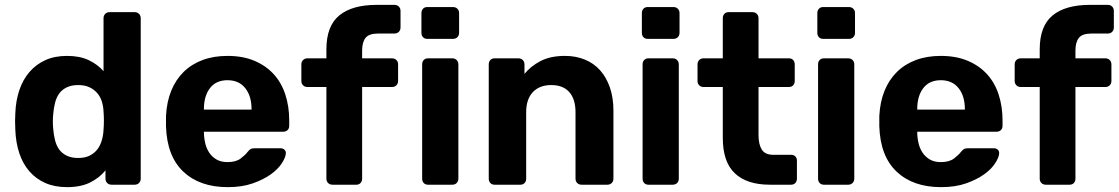

<svg xmlns="http://www.w3.org/2000/svg" viewBox="-20 -760 4606 790"><path d="M256 10Q205 10 166.5 -7Q128 -24 101 -55Q74 -86 59.5 -129.5Q45 -173 43 -226Q42 -246 42 -260.5Q42 -275 43 -294Q45 -346 59.5 -389Q74 -432 101 -463.5Q128 -495 166.5 -512.5Q205 -530 256 -530Q308 -530 345 -512.5Q382 -495 406 -467V-685Q406 -696 413 -703Q420 -710 431 -710H534Q545 -710 552 -703Q559 -696 559 -685V-25Q559 -14 552 -7Q545 0 534 0H439Q428 0 421 -7Q414 -14 414 -25V-59Q390 -29 351.5 -9.5Q313 10 256 10ZM302 -110Q330 -110 349.5 -120Q369 -130 381 -146Q393 -162 399 -183Q405 -204 406 -226Q409 -263 406 -302Q405 -323 399 -342.5Q393 -362 380 -377Q367 -392 348 -401Q329 -410 302 -410Q274 -410 254.5 -400.5Q235 -391 223.5 -375Q212 -359 206.5 -337Q201 -315 199 -291Q196 -260 199 -229Q201 -205 206.5 -183Q212 -161 223.5 -145Q235 -129 254.5 -119.5Q274 -110 302 -110Z M917 10Q802 10 734.5 -53.5Q667 -117 663 -240V-283Q666 -341 684.5 -386.5Q703 -432 735.5 -464Q768 -496 813.5 -513Q859 -530 916 -530Q979 -530 1026.5 -510Q1074 -490 1106 -455Q1138 -420 1154 -371Q1170 -322 1170 -265V-242Q1170 -231 1163 -224.5Q1156 -218 1145 -218H819Q819 -195 824 -172.5Q829 -150 840.5 -132.5Q852 -115 870.5 -104Q889 -93 916 -93Q951 -93 970.5 -108Q990 -123 998 -134Q1007 -145 1012.5 -147.5Q1018 -150 1030 -150H1134Q1144 -150 1150.5 -144Q1157 -138 1156 -128Q1155 -112 1139.5 -88Q1124 -64 1094 -42.5Q1064 -21 1020 -5.5Q976 10 917 10ZM819 -309H1015V-311Q1015 -365 989 -397.5Q963 -430 916 -430Q869 -430 844 -397.5Q819 -365 819 -311Z M1348 0Q1337 0 1330 -7Q1323 -14 1323 -25V-402H1245Q1234 -402 1227 -409Q1220 -416 1220 -427V-495Q1220 -506 1227 -513Q1234 -520 1245 -520H1323V-557Q1323 -653 1376 -696.5Q1429 -740 1530 -740H1603Q1614 -740 1621 -733Q1628 -726 1628 -715V-647Q1628 -636 1621 -629Q1614 -622 1603 -622H1536Q1498 -622 1484 -604Q1470 -586 1470 -552V-520H1593Q1604 -520 1611 -513Q1618 -506 1618 -495V-427Q1618 -416 1611 -409Q1604 -402 1593 -402H1470V-25Q1470 -14 1463.5 -7Q1457 0 1446 0Z M1738 -600Q1727 -600 1720.5 -607Q1714 -614 1714 -625V-706Q1714 -717 1720.5 -724Q1727 -731 1738 -731H1844Q1855 -731 1862 -724Q1869 -717 1869 -706V-625Q1869 -614 1862 -607Q1855 -600 1844 -600ZM1741 0Q1730 0 1723.5 -7Q1717 -14 1717 -25V-495Q1717 -506 1723.5 -513Q1730 -520 1741 -520H1841Q1852 -520 1859 -513Q1866 -506 1866 -495V-25Q1866 -14 1859 -7Q1852 0 1841 0Z M2015 0Q2004 0 1997.5 -7Q1991 -14 1991 -25V-495Q1991 -506 1997.5 -513Q2004 -520 2015 -520H2113Q2124 -520 2131 -513Q2138 -506 2138 -495V-456Q2164 -488 2204.5 -509Q2245 -530 2305 -530Q2349 -530 2386 -515Q2423 -500 2449 -471Q2475 -442 2489.5 -400Q2504 -358 2504 -305V-25Q2504 -14 2497 -7Q2490 0 2479 0H2373Q2362 0 2355 -7Q2348 -14 2348 -25V-298Q2348 -352 2322.5 -381Q2297 -410 2248 -410Q2200 -410 2172.5 -381Q2145 -352 2145 -298V-25Q2145 -14 2138.5 -7Q2132 0 2121 0Z M2645 -600Q2634 -600 2627.5 -607Q2621 -614 2621 -625V-706Q2621 -717 2627.5 -724Q2634 -731 2645 -731H2751Q2762 -731 2769 -724Q2776 -717 2776 -706V-625Q2776 -614 2769 -607Q2762 -600 2751 -600ZM2648 0Q2637 0 2630.5 -7Q2624 -14 2624 -25V-495Q2624 -506 2630.5 -513Q2637 -520 2648 -520H2748Q2759 -520 2766 -513Q2773 -506 2773 -495V-25Q2773 -14 2766 -7Q2759 0 2748 0Z M3148 0Q3053 0 3003.5 -47Q2954 -94 2954 -192V-402H2875Q2864 -402 2857 -409Q2850 -416 2850 -427V-495Q2850 -506 2857 -513Q2864 -520 2875 -520H2954V-685Q2954 -696 2960.5 -703Q2967 -710 2978 -710H3076Q3087 -710 3094 -703Q3101 -696 3101 -685V-520H3226Q3237 -520 3243.5 -513Q3250 -506 3250 -495V-427Q3250 -416 3243.5 -409Q3237 -402 3226 -402H3101V-204Q3101 -166 3114.5 -144.5Q3128 -123 3162 -123H3235Q3246 -123 3252.5 -116.5Q3259 -110 3259 -99V-25Q3259 -14 3252.5 -7Q3246 0 3235 0Z M3367 -600Q3356 -600 3349.5 -607Q3343 -614 3343 -625V-706Q3343 -717 3349.5 -724Q3356 -731 3367 -731H3473Q3484 -731 3491 -724Q3498 -717 3498 -706V-625Q3498 -614 3491 -607Q3484 -600 3473 -600ZM3370 0Q3359 0 3352.5 -7Q3346 -14 3346 -25V-495Q3346 -506 3352.5 -513Q3359 -520 3370 -520H3470Q3481 -520 3488 -513Q3495 -506 3495 -495V-25Q3495 -14 3488 -7Q3481 0 3470 0Z M3852 10Q3737 10 3669.5 -53.5Q3602 -117 3598 -240V-283Q3601 -341 3619.5 -386.5Q3638 -432 3670.5 -464Q3703 -496 3748.5 -513Q3794 -530 3851 -530Q3914 -530 3961.5 -510Q4009 -490 4041 -455Q4073 -420 4089 -371Q4105 -322 4105 -265V-242Q4105 -231 4098 -224.5Q4091 -218 4080 -218H3754Q3754 -195 3759 -172.5Q3764 -150 3775.5 -132.5Q3787 -115 3805.5 -104Q3824 -93 3851 -93Q3886 -93 3905.5 -108Q3925 -123 3933 -134Q3942 -145 3947.5 -147.5Q3953 -150 3965 -150H4069Q4079 -150 4085.5 -144Q4092 -138 4091 -128Q4090 -112 4074.5 -88Q4059 -64 4029 -42.5Q3999 -21 3955 -5.5Q3911 10 3852 10ZM3754 -309H3950V-311Q3950 -365 3924 -397.5Q3898 -430 3851 -430Q3804 -430 3779 -397.5Q3754 -365 3754 -311Z M4283 0Q4272 0 4265 -7Q4258 -14 4258 -25V-402H4180Q4169 -402 4162 -409Q4155 -416 4155 -427V-495Q4155 -506 4162 -513Q4169 -520 4180 -520H4258V-557Q4258 -653 4311 -696.5Q4364 -740 4465 -740H4538Q4549 -740 4556 -733Q4563 -726 4563 -715V-647Q4563 -636 4556 -629Q4549 -622 4538 -622H4471Q4433 -622 4419 -604Q4405 -586 4405 -552V-520H4528Q4539 -520 4546 -513Q4553 -506 4553 -495V-427Q4553 -416 4546 -409Q4539 -402 4528 -402H4405V-25Q4405 -14 4398.5 -7Q4392 0 4381 0Z"/></svg>

Font: Fz Rubik SemBd
Style: Regular
Weight: 600
Designer: Hubert and Fischer
Foundry: Hubert and Fischer
Version: Vit hóa bi FontZin.com